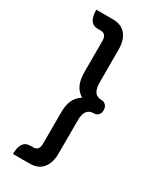

<svg xmlns="http://www.w3.org/2000/svg" viewBox="-215 -792 810 982"><g transform="rotate(30 190.0 -301.0)"><path d="M101 44H118Q152 44 152 2V-180Q152 -224 164.5 -253Q177 -282 207 -301Q177 -320 164.5 -349Q152 -378 152 -422V-604Q152 -646 118 -646H101Q45 -646 45 -727H143Q194 -727 220 -695Q246 -663 246 -607V-414Q246 -377 259 -358.5Q272 -340 301 -340Q315 -340 325 -329Q335 -318 335 -301Q335 -283 325.5 -272.5Q316 -262 301 -262Q272 -262 259 -243.5Q246 -225 246 -188V5Q246 61 220 93Q194 125 143 125H45Q45 44 101 44Z"/></g></svg>

Font: K2D
Style: Regular
Weight: 400
Version: Version 1.000; ttfautohint (v1.6)